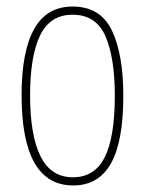

<svg xmlns="http://www.w3.org/2000/svg" viewBox="-20 -557 443 587"><path d="M357 -264Q357 -124 319 -57Q281 10 204 10Q46 10 46 -266Q46 -400 84.5 -468.5Q123 -537 202 -537Q287 -537 322 -464Q357 -391 357 -264ZM72 -266Q72 -143 104 -79Q136 -15 203 -15Q269 -15 300 -76Q331 -137 331 -265Q331 -380 302.5 -446Q274 -512 202 -512Q133 -512 102.5 -448.5Q72 -385 72 -266Z"/></svg>

Font: Noto Sans Thai Looped ExtraCondensed Thin
Style: Regular
Weight: 100
Width: 2
Designer: Sasikarn Vongin, Ben Mitchell
Foundry: The Fontpad Ltd
Version: Version 1.001; ttfautohint (v1.8.4.7-5d5b)